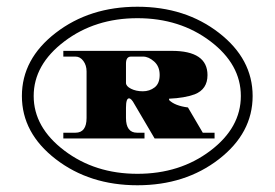

<svg xmlns="http://www.w3.org/2000/svg" viewBox="-20 -742 815 570"><path d="M145.5 -269.5Q45 -347 45 -457Q45 -567 145.5 -644.5Q246 -722 388 -722Q530 -722 630 -644.5Q730 -567 730 -457Q730 -347 630 -269.5Q530 -192 388 -192Q246 -192 145.5 -269.5ZM171 -619Q80 -550 80 -457Q80 -364 171 -295Q262 -226 388 -226Q514 -226 604.5 -294.5Q695 -363 695 -457Q695 -551 604.5 -619.5Q514 -688 388 -688Q262 -688 171 -619ZM617 -348V-331H439L379 -433Q370 -450 363 -450Q354 -450 354 -422V-392Q354 -348 387 -348H409V-331H168V-348H204Q237 -348 237 -392V-530Q237 -548 227.5 -561Q218 -574 204 -574H168V-591H490Q596 -591 596 -519Q596 -477 558 -462Q528 -451 482 -449V-445Q499 -428 538 -423L582 -348ZM354 -553V-496Q354 -486 369 -478.5Q384 -471 404 -471Q424 -471 439 -482.5Q454 -494 454 -519.5Q454 -545 437.5 -559.5Q421 -574 405 -574H369Q354 -574 354 -553Z"/></svg>

Font: Diplomata SC
Style: Regular
Weight: 400
Width: 7
Designer: Eduardo Rodriguez Tunni
Foundry: Eduardo Rodriguez Tunni
Version: Version 1.001